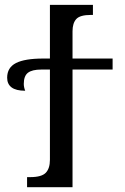

<svg xmlns="http://www.w3.org/2000/svg" viewBox="-20 -780 519 800"><path d="M282.2 -536.1H449.2V-490.2H282.2V0H92.8V-42H106Q153.3 -42 170.7 -60.1Q188 -78.1 188 -113.8V-490.2H151.9Q113.8 -490.2 96.4 -476.8Q79.1 -463.4 79.1 -430.2Q79.1 -417 85 -401.9Q46.9 -401.9 28.3 -415.8Q9.8 -429.7 9.8 -456.1Q9.8 -498.5 46.6 -517.3Q83.5 -536.1 160.2 -536.1H188V-759.8H367.2V-717.8H358.9Q313.5 -717.8 297.9 -700.7Q282.2 -683.6 282.2 -649.9Z"/></svg>

Font: Noto Serif
Style: Regular
Weight: 400
Designer: Monotype Design team
Foundry: Monotype Imaging Inc.
Version: Version 1.02